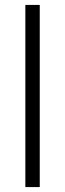

<svg xmlns="http://www.w3.org/2000/svg" viewBox="-20 -760 264 780"><path d="M83 0V-740H141.5V0Z"/></svg>

Font: Encode Sans SemiCondensed SemiCondensed Light
Style: Regular
Weight: 300
Width: 4
Designer: Multiple Designers
Foundry: Impallari Type
Version: Version 3.000; ttfautohint (v1.8.3) -l 8 -r 50 -G 200 -x 14 